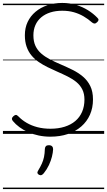

<svg xmlns="http://www.w3.org/2000/svg" viewBox="-20 -910 728 1305"><path d="M322 19Q281 19 243 11Q205 3 172 -11.5Q139 -26 112.5 -45.5Q86 -65 67 -88Q60 -97 61 -104.5Q62 -112 71 -120Q81 -129 88 -129Q95 -129 106 -118Q129 -94 161.5 -75Q194 -56 234.5 -45.5Q275 -35 323 -35Q376 -35 419 -48.5Q462 -62 492 -87.5Q522 -113 538 -150Q554 -187 554 -233Q554 -273 539.5 -302Q525 -331 499.5 -352Q474 -373 440 -390Q406 -407 367 -424Q335 -438 303.5 -453.5Q272 -469 244 -488Q216 -507 194.5 -532.5Q173 -558 161 -592Q149 -626 149 -670Q149 -721 168 -761Q187 -801 221.5 -830Q256 -859 302.5 -874.5Q349 -890 403 -890Q454 -890 498 -876.5Q542 -863 578 -840.5Q614 -818 641 -790Q650 -782 649.5 -774.5Q649 -767 640 -759Q631 -750 623 -750Q615 -750 606 -757Q579 -781 548 -799Q517 -817 481.5 -827Q446 -837 403 -837Q358 -837 322 -825.5Q286 -814 260 -792Q234 -770 220.5 -739Q207 -708 207 -670Q207 -628 221 -598Q235 -568 260.5 -546Q286 -524 319.5 -506.5Q353 -489 391 -473Q433 -455 472.5 -435.5Q512 -416 543.5 -389.5Q575 -363 593.5 -325.5Q612 -288 612 -234Q612 -177 591.5 -130.5Q571 -84 532.5 -50.5Q494 -17 441 1Q388 19 322 19ZM245 278Q236 273 234.5 266Q233 259 240 248Q255 223 264.5 202Q274 181 279 157.5Q284 134 285 101Q286 89 292.5 83Q299 77 312 77Q327 77 334 84.5Q341 92 341 104Q340 127 333 155Q326 183 312.5 212Q299 241 278 267Q271 276 263 279.5Q255 283 245 278ZM0 365H688V375H0ZM0 -20H688V0H0ZM0 -505H688V-500H0ZM0 -885H688V-875H0Z"/></svg>

Font: Playwrite GB J Guides
Style: Italic
Weight: 400
Italic angle: -7.01216°
Designer: Veronika Burian, José Scaglione
Foundry: TypeTogether
Version: Version 1.003